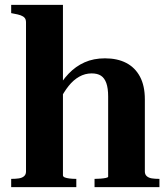

<svg xmlns="http://www.w3.org/2000/svg" viewBox="-20 -770 692 790"><path d="M239 -750V-49Q239 -43 246.5 -40Q254 -37 266.5 -35.5Q279 -34 293 -34H294V0H26V-34H27Q44 -34 57.5 -36Q71 -38 79 -45Q87 -52 87 -64V-678Q87 -690 81.5 -696.5Q76 -703 65 -707Q54 -711 36 -714L26 -716V-750ZM636 0H369V-34H370Q381 -34 394 -35Q407 -36 416 -38Q425 -40 425 -43V-373Q425 -407 417.5 -428Q410 -449 395.5 -458.5Q381 -468 357 -468Q330 -468 306 -454.5Q282 -441 262.5 -416.5Q243 -392 225 -357L210 -393Q233 -436 262 -466.5Q291 -497 328 -513.5Q365 -530 412 -530Q463 -530 499.5 -511Q536 -492 556 -454.5Q576 -417 576 -361V-64Q576 -52 584 -45Q592 -38 605 -36Q618 -34 635 -34H636Z"/></svg>

Font: Roboto Serif 144pt SemiBold
Style: Regular
Weight: 600
Version: Version 1.008